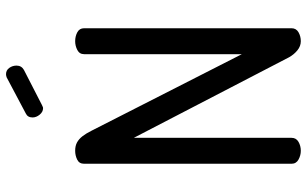

<svg xmlns="http://www.w3.org/2000/svg" viewBox="-206 -788 995 622"><g transform="rotate(-90 291.0 -477.5)"><path d="M113 0Q98 0 84.5 -7.5Q71 -15 71 -30V-702Q71 -718 84.5 -724.5Q98 -731 113 -731Q129 -731 140 -725Q151 -719 160 -707.5Q169 -696 178 -678L426 -191V-702Q426 -717 439.5 -724Q453 -731 468 -731Q484 -731 497 -724Q510 -717 510 -702V-30Q510 -15 497 -7.5Q484 0 468 0Q452 0 438.5 -11Q425 -22 416 -38L155 -541V-30Q155 -15 142 -7.5Q129 0 113 0ZM251 -835Q239 -835 230 -846Q221 -857 221 -869Q221 -885 234 -891L351 -953Q357 -955 361 -955Q374 -955 381.5 -944.5Q389 -934 389 -921Q389 -905 375 -897L262 -839Q259 -838 256.5 -836.5Q254 -835 251 -835Z"/></g></svg>

Font: Dosis Medium
Style: Regular
Weight: 500
Designer: EdgarTolentino, PabloImpallari, IginoMarini
Foundry: EdgarTolentino, PabloImpallari, IginoMarini
Version: Version 3.001; ttfautohint (v1.8.2)